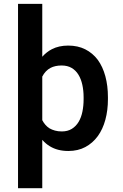

<svg xmlns="http://www.w3.org/2000/svg" viewBox="-20 -775 640 998"><path d="M541 -259.3V-269.5Q541 -329.1 527.6 -378.7Q514.2 -428.2 488.3 -463.9Q461.9 -499 423.3 -518.6Q384.8 -538.1 334.5 -538.1Q310.1 -538.1 289.1 -533.4Q268.1 -528.8 250 -519.5Q235.8 -512.2 223.4 -502.4Q210.9 -492.7 199.7 -480V-754.9H73.7V203.1H199.7V-47.9Q209 -37.6 218.8 -29.3Q228.5 -21 239.3 -14.6Q259.3 -2.4 283.2 3.7Q307.1 9.8 335.4 9.8Q385.3 9.8 423.6 -10.7Q461.9 -31.2 488.3 -67.4Q514.2 -103 527.6 -152.3Q541 -201.7 541 -259.3ZM414.6 -269.5V-259.3Q414.6 -225.1 408.4 -194.8Q402.3 -164.6 388.7 -141.6Q375 -118.7 353.3 -105.2Q331.5 -91.8 301.3 -91.8Q281.7 -91.8 265.9 -96.2Q250 -100.6 237.3 -107.9Q225.1 -115.7 215.8 -126.5Q206.5 -137.2 199.7 -150.4V-377Q207.5 -392.1 218.3 -403.6Q229 -415 243.2 -422.4Q254.4 -428.2 268.8 -431.4Q283.2 -434.6 300.3 -434.6Q330.6 -434.6 352.3 -421.9Q374 -409.2 387.7 -386.7Q401.4 -364.3 408 -334Q414.6 -303.7 414.6 -269.5Z"/></svg>

Font: Roboto Mono SemiBold
Style: Regular
Weight: 600
Monospace: yes
Designer: Google
Version: Version 3.000